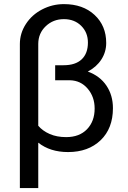

<svg xmlns="http://www.w3.org/2000/svg" viewBox="-20 -741 632 948"><path d="M295.4 -720.7Q389.6 -720.7 447 -667.2Q504.4 -613.8 504.4 -528.8Q504.4 -484.4 480.5 -447.3Q456.5 -410.2 413.6 -387.7Q473.6 -365.7 505.6 -318.1Q537.6 -270.5 537.6 -207Q537.6 -106.9 476.8 -48.6Q416 9.8 315.9 9.8Q227.5 9.8 168.9 -36.6V187.5H78.1V-523.9Q78.1 -576.7 107.9 -622.6Q137.7 -668.5 188.2 -694.6Q238.8 -720.7 295.4 -720.7ZM414.1 -530.8Q414.1 -580.6 380.9 -613.5Q347.7 -646.5 295.4 -646.5Q242.7 -646.5 206.1 -611.8Q169.4 -577.1 168.9 -524.9V-120.1Q190.4 -94.7 225.6 -79.3Q260.7 -64 306.6 -64Q372.1 -64 409.7 -103Q447.3 -142.1 447.3 -205.1Q447.3 -262.7 413.1 -303Q378.9 -343.3 325.7 -344.7H252.4V-418.9H293.9Q352.5 -418.9 383.3 -448Q414.1 -477.1 414.1 -530.8Z"/></svg>

Font: Roboto
Style: Regular
Weight: 400
Designer: Google
Version: Version 2.001047; 2015